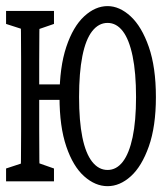

<svg xmlns="http://www.w3.org/2000/svg" viewBox="-33 -559 552 642"><path d="M-12.7 47.4V4.4L61.5 -20H78.1L147.5 4.4V47.4ZM-12.7 -479V-522.5H147.5V-479L78.1 -455.1H61.5ZM35.6 47.4Q36.6 20 37.1 -24.7Q37.6 -69.3 37.6 -117.7Q37.6 -166 37.6 -204.1V-271Q37.6 -309.6 37.6 -357.7Q37.6 -405.8 37.1 -450.7Q36.6 -495.6 35.6 -522.5H100.1Q99.1 -495.6 98.6 -450.7Q98.1 -405.8 98.1 -357.4Q98.1 -309.1 98.1 -271V-234.4Q98.1 -181.6 98.1 -126.7Q98.1 -71.8 98.6 -25.9Q99.1 20 100.1 47.4ZM67.4 -225.1V-276.9H210V-225.1ZM326.7 63.5Q285.6 63.5 248.5 30.5Q211.4 -2.4 188.7 -69.1Q166 -135.7 166 -234.4Q166 -334.5 188.7 -402.3Q211.4 -470.2 248.5 -504.4Q285.6 -538.6 326.7 -538.6Q366.7 -538.6 403.8 -504.4Q440.9 -470.2 464.6 -402.1Q488.3 -334 488.3 -234.4Q488.3 -136.2 464.6 -69.3Q440.9 -2.4 404.3 30.5Q367.7 63.5 326.7 63.5ZM326.7 9.3Q356.4 9.3 377.7 -18.3Q398.9 -45.9 410.4 -100.1Q421.9 -154.3 421.9 -234.4Q421.9 -315.9 410.4 -371.3Q398.9 -426.8 377.7 -454.6Q356.4 -482.4 326.7 -482.4Q296.9 -482.4 275.1 -454.6Q253.4 -426.8 242.4 -371.3Q231.4 -315.9 231.4 -234.4Q231.4 -154.3 242.4 -100.1Q253.4 -45.9 275.1 -18.3Q296.9 9.3 326.7 9.3Z"/></svg>

Font: Scarab Serif
Style: Condensed
Weight: 400
Designer: John Roberts
Foundry: Scarab
Version: 1.0